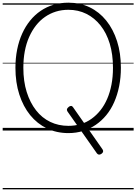

<svg xmlns="http://www.w3.org/2000/svg" viewBox="-20 -973 1016 1431"><path d="M738 172Q727 180 718.5 179.5Q710 179 703 171L483 -142Q477 -152 479 -159.5Q481 -167 492 -176Q501 -184 510 -183.5Q519 -183 525 -173L744 140Q750 149 748.5 157Q747 165 738 172ZM490 19Q402 19 329.5 -16Q257 -51 205 -115Q153 -179 124 -268.5Q95 -358 95 -468Q95 -540 108 -604.5Q121 -669 145.5 -723Q170 -777 204.5 -819.5Q239 -862 283 -892Q327 -922 379 -937.5Q431 -953 490 -953Q577 -953 648.5 -918.5Q720 -884 772 -819.5Q824 -755 852.5 -666Q881 -577 881 -468Q881 -395 868 -330.5Q855 -266 831 -211.5Q807 -157 772 -114.5Q737 -72 693.5 -42.5Q650 -13 599 3Q548 19 490 19ZM490 -35Q538 -35 581.5 -48Q625 -61 662 -87.5Q699 -114 728.5 -151Q758 -188 779 -236.5Q800 -285 811 -343Q822 -401 822 -468Q822 -568 798 -647.5Q774 -727 729 -783.5Q684 -840 623.5 -870Q563 -900 490 -900Q440 -900 396.5 -886.5Q353 -873 315.5 -847Q278 -821 248.5 -783.5Q219 -746 197.5 -698Q176 -650 165 -592Q154 -534 154 -468Q154 -367 179 -287.5Q204 -208 248.5 -151Q293 -94 354.5 -64.5Q416 -35 490 -35ZM0 428H976V438H0ZM0 -20H976V0H0ZM0 -505H976V-500H0ZM0 -948H976V-938H0Z"/></svg>

Font: Playwrite US Modern Guides
Style: Regular
Weight: 400
Designer: Veronika Burian, José Scaglione
Foundry: TypeTogether
Version: Version 1.003